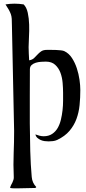

<svg xmlns="http://www.w3.org/2000/svg" viewBox="-20 -773 468 1047"><path d="M45 -634Q45 -656 44 -670.5Q43 -685 39 -696Q35 -707 28.5 -719Q22 -731 10 -749Q22 -751 34.5 -752Q47 -753 59 -753Q72 -753 84 -752Q96 -751 109 -749Q125 -733 131.5 -703Q138 -673 139 -638.5Q140 -604 138 -571Q136 -538 136 -516Q136 -502 137 -481.5Q138 -461 139 -444Q156 -447 165.5 -456Q175 -465 184 -475Q193 -485 204.5 -493Q216 -501 236 -501Q244 -501 257.5 -501Q271 -501 285.5 -500.5Q300 -500 312.5 -498.5Q325 -497 331 -494Q356 -482 372.5 -456.5Q389 -431 399 -400.5Q409 -370 413.5 -338.5Q418 -307 418 -282Q418 -240 414 -200Q410 -160 397 -124.5Q384 -89 359 -59.5Q334 -30 292 -10Q281 -5 268.5 -3.5Q256 -2 245 -2Q235 -2 223.5 -3.5Q212 -5 202 -9.5Q192 -14 184 -21Q176 -28 173 -40Q184 -36 195.5 -33Q207 -30 218 -30Q245 -30 264 -42.5Q283 -55 294.5 -75Q306 -95 312 -120Q318 -145 321 -171.5Q324 -198 324 -223Q324 -248 324 -267Q324 -291 321.5 -321Q319 -351 309.5 -376.5Q300 -402 281 -419.5Q262 -437 230 -437Q219 -437 204 -436Q189 -435 175.5 -431Q162 -427 152.5 -418.5Q143 -410 143 -395Q143 -327 142.5 -252Q142 -177 142.5 -100.5Q143 -24 145 50.5Q147 125 153 192Q156 225 178 247L173 252Q150 252 126.5 253Q103 254 79 254Q68 254 57 254Q46 254 35 252Q37 242 41 235Q45 228 48 221.5Q51 215 53.5 207Q56 199 55 187Q52 126 54.5 64Q57 2 57 -59Z"/></svg>

Font: Augsburger Schrift CAT
Style: Regular
Weight: 400
Designer: Peter Wiegel nach Roos&Junge Offenbach
Foundry: CAT-Fonts, Peter Wiegel
Version: Version 1.000